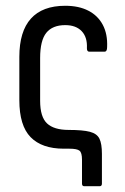

<svg xmlns="http://www.w3.org/2000/svg" viewBox="-20 -515 434 665"><path d="M272 130Q264 130 264 121V38Q264 14 255.5 7Q247 0 220 0H201Q125 0 86 -40Q47 -80 47 -168V-318Q47 -406 87 -450.5Q127 -495 206 -495Q253 -495 286 -478Q319 -461 336 -429Q353 -397 351 -352Q351 -336 342 -336H289Q281 -336 281 -348Q283 -386 263 -407Q243 -428 206 -428Q162 -428 140.5 -401.5Q119 -375 119 -314V-166Q119 -110 143 -87.5Q167 -65 218 -65Q267 -65 291.5 -58.5Q316 -52 324.5 -34.5Q333 -17 333 18V121Q333 130 325 130Z"/></svg>

Font: Sofia Sans Condensed
Style: Regular
Weight: 400
Designer: Botio Nikoltchev, Ani Petrova
Foundry: lettersoup
Version: Version 4.100